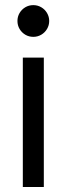

<svg xmlns="http://www.w3.org/2000/svg" viewBox="-20 -748 266 768"><path d="M71.3 -517.6H155.3V0H71.3ZM49.8 -664.1Q49.8 -681.6 58.3 -696Q66.9 -710.4 81.3 -719Q95.7 -727.5 113.3 -727.5Q130.4 -727.5 145 -719Q159.7 -710.4 168.2 -695.8Q176.8 -681.2 176.8 -664.1Q176.8 -647 168.2 -632.3Q159.7 -617.7 145 -609.1Q130.4 -600.6 113.3 -600.6Q95.7 -600.6 81.3 -609.1Q66.9 -617.7 58.3 -632.1Q49.8 -646.5 49.8 -664.1Z"/></svg>

Font: Reddit Sans A
Style: Regular
Weight: 400
Designer: Stephen Hutchings
Foundry: Reddit
Version: Version 1.013